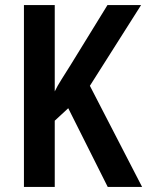

<svg xmlns="http://www.w3.org/2000/svg" viewBox="-20 -734 578 754"><path d="M538 0H403L248 -309L195 -260V0H74V-714H195V-375Q205 -396 221.5 -422Q238 -448 258 -480L402 -714H534L333 -397Z"/></svg>

Font: Noto Sans Khmer UI Condensed SemiBold
Style: Regular
Weight: 600
Width: 3
Designer: Danh Hong and the Monotype Design Team
Foundry: Monotype Imaging Inc.
Version: Version 2.002; ttfautohint (v1.8.4.7-5d5b)